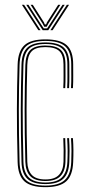

<svg xmlns="http://www.w3.org/2000/svg" viewBox="-20 -769 366 795"><path d="M168 6Q108 6 81.2 -18.1Q54.5 -42.2 53 -98Q51.2 -161.2 50.6 -215.1Q50 -269 50 -317Q50 -365 50.9 -410.1Q51.8 -455.2 53 -501Q54.5 -556.8 80.9 -581.4Q107.2 -606 168 -606Q229.8 -606 256.4 -581.9Q283 -557.8 283 -502Q283 -479.5 283.2 -455.1Q283.5 -430.8 282 -404H274Q275.5 -431 275.2 -454Q275 -477 275 -502Q275 -554.2 250.2 -576.9Q225.5 -599.5 168 -599.5Q110.5 -599.5 86.5 -575.9Q62.5 -552.2 61 -500.8Q59.8 -455 58.9 -409.8Q58 -364.5 58 -316.6Q58 -268.8 58.6 -215Q59.2 -161.2 61 -98.2Q62.2 -46.8 87.2 -23.6Q112.2 -0.5 168 -0.5Q223.2 -0.5 248.1 -23.6Q273 -46.8 275 -98.2Q276 -120 276 -143.1Q276 -166.2 274 -197H282Q283.8 -171 284 -147.8Q284.2 -124.5 283 -98Q280.8 -42.2 254.1 -18.1Q227.5 6 168 6ZM168 -6.8Q116.2 -6.8 93.2 -28.9Q70.2 -51 69 -98.5Q67.2 -162 66.6 -215.9Q66 -269.8 66 -317.4Q66 -365 66.9 -409.9Q67.8 -454.8 69 -500.5Q70.2 -549.8 93.1 -571.5Q116 -593.2 168 -593.2Q221 -593.2 244 -572.1Q267 -551 267 -502Q267 -477 267.2 -454Q267.5 -431 266 -404H258Q259.5 -431 259.2 -454Q259 -477 259 -502Q259 -547.5 237.9 -567.1Q216.8 -586.8 168 -586.8Q118 -586.8 98.1 -565.5Q78.2 -544.2 77 -500.2Q75.8 -454.2 74.9 -409.4Q74 -364.5 74 -317Q74 -269.5 74.6 -215.9Q75.2 -162.2 77 -98.8Q78.2 -55.5 99.4 -34.4Q120.5 -13.2 168 -13.2Q215.5 -13.2 236.4 -34.6Q257.2 -56 259 -99Q260.2 -124.5 260 -146.4Q259.8 -168.2 258 -197H266Q268 -166 268 -143.6Q268 -121.2 267 -98.5Q265.2 -51 242.1 -28.9Q219 -6.8 168 -6.8ZM168 -19.5Q124.5 -19.5 105.4 -39.6Q86.2 -59.8 85 -98.8Q83.2 -162.5 82.6 -216.2Q82 -270 82 -317.5Q82 -365 82.9 -409.8Q83.8 -454.5 85 -500.2Q86.2 -542.8 105.2 -561.6Q124.2 -580.5 168 -580.5Q212.5 -580.5 231.8 -562.2Q251 -544 251 -502Q251 -481.5 251.2 -456.4Q251.5 -431.2 250 -404H242Q243.5 -431.2 243.2 -456.4Q243 -481.5 243 -502Q243 -540.8 225.6 -557.4Q208.2 -574 168 -574Q127.5 -574 110.9 -556.2Q94.2 -538.5 93 -500Q91.8 -454.2 90.9 -409.4Q90 -364.5 90 -317Q90 -269.5 90.6 -216Q91.2 -162.5 93 -99Q94 -64.2 111.4 -45.1Q128.8 -26 168 -26Q206.8 -26 224.4 -45.2Q242 -64.5 243 -99.5Q243.8 -124.8 243.5 -147.8Q243.2 -170.8 242 -197H250Q251.5 -165.8 251.6 -144.8Q251.8 -123.8 251 -99.2Q249.8 -60 230.4 -39.8Q211 -19.5 168 -19.5ZM70.8 -749H79.8L147.8 -644H138.8ZM88.8 -749H97.8L151 -666.5L161.2 -651.5H175.2L185.2 -666.5L238.8 -749H247.8L179.8 -644H156.8ZM106.8 -749H115.8L162.5 -675.8L165.2 -668H171.2L174 -675.8L220.8 -749H229.8L180.2 -671.2L173.2 -658.2H163.2L156.5 -671.2ZM256.8 -749H265.8L197.8 -644H188.8Z"/></svg>

Font: Big Shoulders Inline Text Thin
Style: Regular
Weight: 100
Designer: Patric King
Foundry: XO Type Co
Version: Version 2.002